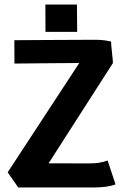

<svg xmlns="http://www.w3.org/2000/svg" viewBox="-20 -823 558 843"><path d="M179.2 -803.2H317.9L318.8 -683.1H179.7ZM60.1 0 13.7 -66.4 328.1 -546.4Q269.5 -546.4 167.5 -545.2Q65.4 -543.9 43.5 -543.9L43 -646.5Q68.4 -646.5 209 -647.5Q349.6 -648.4 399.4 -648.4Q412.1 -648.4 424.3 -647.5Q436.5 -646.5 443.6 -645.3Q450.7 -644 458.5 -642.3Q466.3 -640.6 467.8 -640.6V-637.2Q467.8 -627.4 471.7 -592.5Q475.6 -557.6 475.6 -549.8V-545.9L193.4 -106L366.2 -105.5Q396.5 -105.5 412.4 -107.9Q428.2 -110.4 452.6 -118.2L487.3 -13.2Q450.2 0 395 0H63.5Z"/></svg>

Font: Fantasque Sans Mono
Style: Bold
Weight: 700
Monospace: yes
Designer: Jany Belluz
Version: Version 1.8.0 ; ttfautohint (v1.8.2)